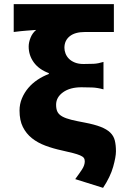

<svg xmlns="http://www.w3.org/2000/svg" viewBox="-20 -716 640 924"><path d="M476 188 342 146Q362 119 375 99Q388 79 388 60Q388 50 383 43.5Q378 37 365 31.5Q352 26 331 20.5Q310 15 278 8Q236 -1 198.5 -15Q161 -29 133.5 -51Q106 -73 90 -105Q74 -137 74 -184Q74 -215 85.5 -242.5Q97 -270 116 -292.5Q135 -315 160.5 -332Q186 -349 215 -360V-364Q167 -382 142.5 -416Q118 -450 118 -492Q118 -512 127 -534.5Q136 -557 154 -572Q130 -570 107.5 -568.5Q85 -567 46 -562V-696H528V-562H389Q341 -562 315.5 -541.5Q290 -521 290 -486Q290 -472 295.5 -458Q301 -444 312 -433Q323 -422 340.5 -415Q358 -408 382 -408Q410 -408 431 -409Q452 -410 478 -418V-286Q449 -294 423.5 -295Q398 -296 372 -296Q317 -296 283.5 -272Q250 -248 250 -212Q250 -190 257 -177Q264 -164 280.5 -155Q297 -146 323.5 -139.5Q350 -133 388 -126Q435 -117 464.5 -105.5Q494 -94 510.5 -78Q527 -62 532.5 -40Q538 -18 538 12Q538 39 524.5 87Q511 135 476 188Z"/></svg>

Font: Source Code Pro Black
Style: Regular
Weight: 900
Monospace: yes
Designer: Paul D. Hunt, Teo Tuominen
Foundry: Adobe Systems Incorporated
Version: Version 2.030;PS 1.000;hotconv 16.6.51;makeotf.lib2.5.65220